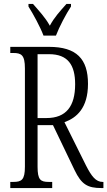

<svg xmlns="http://www.w3.org/2000/svg" viewBox="-20 -951 543 971"><path d="M200 -771H263C280 -816 314 -880 339 -918V-931H316C284 -895 255 -864 232 -821C208 -864 178 -895 147 -931H124V-918C148 -880 183 -816 200 -771ZM32 0H244V-31H227C185 -31 170 -41 170 -108V-318H248L357 -91C392 -18 423 0 493 0H503V-31H499C465 -31 443 -59 415 -114L306 -333C367 -355 425 -404 425 -527C425 -653 367 -714 228 -714H32V-683H47C88 -683 106 -673 106 -605V-108C106 -41 89 -31 47 -31H32ZM215 -354H170V-677H228C323 -677 360 -623 360 -525C360 -414 315 -354 215 -354Z"/></svg>

Font: Noto Serif Armenian ExtraCondensed Light
Style: Regular
Weight: 300
Width: 2
Designer: Monotype Design Team
Foundry: Monotype Imaging Inc.
Version: Version 2.008